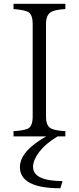

<svg xmlns="http://www.w3.org/2000/svg" viewBox="-20 -735 419 1021"><path d="M286.6 -9.8Q223.1 27.3 186.5 76.2Q155.8 117.2 155.8 152.3Q155.8 227.1 312.5 228L300.8 266.1Q85.9 266.1 85.9 153.3Q85.9 69.8 225.6 -9.8H51.8V-37.6Q105 -41 126 -49.8Q153.8 -61.5 153.8 -115.7V-606.9Q153.8 -658.7 128.9 -671.9Q106 -682.6 51.8 -687V-714.8H327.6V-687Q277.8 -683.6 256.8 -673.8Q224.6 -660.2 224.6 -606.9V-115.7Q224.6 -65.4 251.5 -51.8Q273.9 -40.5 327.6 -37.6V-9.8Z"/></svg>

Font: I.Ming
Style: Regular
Weight: 400
Designer: Ichiten Fonts Project
Version: Version 5.10 Mar 24, 2018